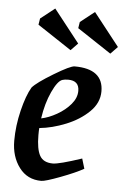

<svg xmlns="http://www.w3.org/2000/svg" viewBox="-51 -718 503 765"><g transform="rotate(5 200.5 -335.5)"><path d="M117 -200Q116 -191 116 -172Q116 -116 130.5 -90Q145 -64 183 -64Q208 -64 298 -94L310 -54Q278 -36 218.5 -13.5Q159 9 143 9Q87 9 54.5 -34.5Q22 -78 22 -141Q22 -201 37 -262.5Q52 -324 72 -358Q90 -379 154.5 -418Q219 -457 236 -457Q351 -457 351 -367Q351 -321 314 -285Q277 -249 222.5 -227Q168 -205 117 -200ZM121 -239Q151 -245 183.5 -263.5Q216 -282 237.5 -307.5Q259 -333 259 -361Q259 -402 215 -402Q201 -402 192 -399Q173 -393 151.5 -346.5Q130 -300 121 -239ZM78 -610 82 -635 139 -680 242 -549 214 -520ZM237 -610 241 -635 298 -680 401 -549 373 -520Z"/></g></svg>

Font: Grenze
Style: Italic
Weight: 400
Italic angle: -10°
Designer: Renata Polastri
Foundry: Omnibus-Type
Version: Version 1.002; ttfautohint (v1.8)